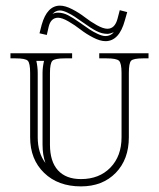

<svg xmlns="http://www.w3.org/2000/svg" viewBox="-20 -644 564 681"><path d="M17.1 -455.1H235.8V-437H210Q174.8 -437 166 -428.5Q157.2 -419.9 157.2 -384.8V-130.9Q157.2 -71.3 185.5 -40Q213.9 -8.8 267.1 -8.8Q332 -8.8 371.6 -49.6Q411.1 -90.3 411.1 -157.2V-384.8Q411.1 -419.9 402.1 -428.5Q393.1 -437 357.9 -437H332V-455.1H506.8V-437H487.8Q453.1 -437 445.1 -428.7Q437 -420.4 437 -384.8V-157.2Q437 -78.6 390.4 -30.8Q343.8 17.1 267.1 17.1Q186 17.1 136.5 -30.8Q86.9 -78.6 86.9 -157.2V-384.8Q86.9 -419.9 78.6 -428.5Q70.3 -437 35.2 -437H17.1ZM136.2 -428.2H108.9Q113.8 -406.2 113.8 -384.8V-157.2Q113.8 -102.1 141.1 -65.9Q130.9 -94.2 130.9 -130.9V-384.8Q130.9 -405.8 136.2 -428.2ZM383.8 -529.8Q370.1 -523.9 360.8 -523.9Q341.3 -523.9 321.5 -534.2Q301.8 -544.4 274.9 -564Q253.4 -579.1 243.9 -585.4Q234.4 -591.8 218.8 -599.4Q203.1 -606.9 192.9 -606.9Q177.2 -606.9 166 -594.2Q174.3 -599.1 186 -599.1Q203.6 -599.1 221.2 -590.1Q238.8 -581.1 264.2 -563Q285.6 -547.9 297.6 -539.8Q309.6 -531.7 326.2 -523.9Q342.8 -516.1 354 -516.1Q372.1 -516.1 383.8 -529.8ZM422.9 -571.8Q402.8 -498 354 -498Q335 -498 310.1 -511Q285.2 -523.9 265.1 -539.6Q245.1 -555.2 222.7 -568.1Q200.2 -581.1 186 -581.1Q160.6 -581.1 152.8 -549.8L146 -520L120.1 -525.9L127.9 -556.2Q147 -624 192.9 -624Q211.4 -624 236.1 -611.3Q260.7 -598.6 280.8 -583Q300.8 -567.4 323.5 -554.7Q346.2 -542 360.8 -542Q387.7 -542 397 -578.1L404.8 -607.9L431.2 -601.1Z"/></svg>

Font: FoglihtenNo01
Style: Regular
Weight: 500
Version: Version 0.61